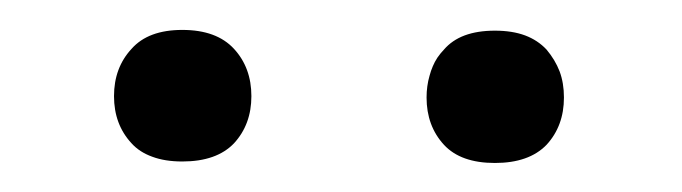

<svg xmlns="http://www.w3.org/2000/svg" viewBox="-20 -734 458 129"><path d="M68.4 -701.2Q79.6 -713.9 102.5 -713.9Q125.5 -713.9 137.2 -701.2Q148.9 -688.5 148.9 -669.4Q148.9 -650.4 137.2 -637.7Q125.5 -625.5 102.5 -625.5Q90.8 -625.5 82.3 -628.7Q73.7 -631.8 68.4 -637.7Q56.6 -650.4 56.6 -669.4Q56.6 -688.5 68.4 -701.2ZM266.6 -668.5Q266.6 -672.4 267.1 -676Q267.6 -679.7 268.6 -683.1Q269.5 -686.5 270.8 -689.5Q272 -692.4 273.9 -695.3Q275.9 -698.2 278.3 -700.7Q283.7 -707 292.2 -710.2Q300.8 -713.4 312.5 -713.4Q324.2 -713.4 332.8 -710.2Q341.3 -707 347.2 -700.7Q353 -693.8 356 -686Q358.9 -678.2 358.9 -668.5Q358.9 -649.4 347.2 -636.7Q335.4 -624.5 312.5 -624.5Q289.6 -624.5 278.3 -636.7Q266.6 -649.4 266.6 -668.5Z"/></svg>

Font: Vazir Light
Style: Light
Weight: 300
Designer: Saber Rastikerdar
Foundry: Saber Rastikerdar
Version: Version 30.0.0